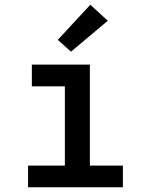

<svg xmlns="http://www.w3.org/2000/svg" viewBox="-20 -794 640 814"><path d="M99 0V-92H255V-428H115V-520H361V-92H501V0ZM281 -575 225 -625 363 -774 437 -706Z"/></svg>

Font: Iosevka Custom SmBdEx
Style: Regular
Weight: 600
Width: 7
Monospace: yes
Designer: Belleve Invis
Foundry: Belleve Invis
Version: Version 11.2.4; ttfautohint (v1.8.4)